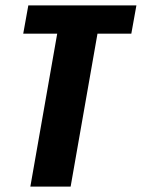

<svg xmlns="http://www.w3.org/2000/svg" viewBox="-20 -695 528 715"><path d="M93 0H243L343 -569.5H469L488 -675H85.5L66.5 -569.5H193Z"/></svg>

Font: Anybody Condensed
Style: Bold Italic
Weight: 700
Width: 3
Italic angle: -10°
Version: Version 1.113;gftools[0.9.25]